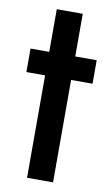

<svg xmlns="http://www.w3.org/2000/svg" viewBox="-85 -784 485 829"><g transform="rotate(10 157.5 -369.5)"><path d="M95 -449H13V-552H95V-739H209V-552H303V-449H209V0H95Z"/></g></svg>

Font: Involve SemiBold
Style: Regular
Weight: 600
Designer: Stefan Peev
Foundry: Context Ltd.
Version: Version 1.001